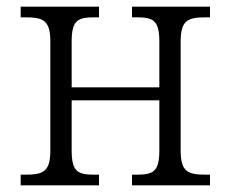

<svg xmlns="http://www.w3.org/2000/svg" viewBox="-20 -556 693 576"><path d="M42 0H277V-32H264C215 -32 195 -39 195 -104V-255H458V-104C458 -39 438 -32 388 -32H376V0H610V-32H599C545 -32 522 -39 522 -104V-432C522 -497 545 -504 599 -504H610V-536H376V-504H388C438 -504 458 -497 458 -432V-294H195V-432C195 -497 215 -504 264 -504H277V-536H42V-504H54C108 -504 131 -497 131 -432V-104C131 -39 108 -32 54 -32H42Z"/></svg>

Font: Noto Serif Light
Style: Regular
Weight: 300
Designer: Monotype Design Team
Foundry: Monotype Imaging Inc.
Version: Version 2.013